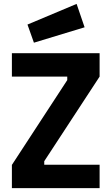

<svg xmlns="http://www.w3.org/2000/svg" viewBox="-20 -965 572 985"><path d="M154 -746 414 -825 373 -945 121 -839ZM325 -572V-554L41 -119V0H491V-120H207V-138L491 -572V-692H41V-572Z"/></svg>

Font: RazerF5
Style: Bold
Weight: 700
Foundry: Razer Inc.
Version: Version 2